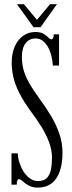

<svg xmlns="http://www.w3.org/2000/svg" viewBox="-20 -860 336 894"><path d="M156.5 13.5Q136 13.5 121.8 7.5Q107.5 1.5 97.8 -6.2Q88 -14 81 -20Q74 -26 68.5 -26Q58 -26 58 0H33.5V-146H62.5Q63 -130 67.8 -112.2Q72.5 -94.5 80.5 -77.5Q88.5 -60.5 100 -47Q111.5 -33.5 126 -25.2Q140.5 -17 157.5 -17Q184.5 -17 198.2 -31.2Q212 -45.5 217 -70.2Q222 -95 222 -126Q222 -162 208.5 -197.8Q195 -233.5 173.2 -269Q151.5 -304.5 126 -338Q89 -388.5 69 -428.8Q49 -469 41.8 -502.8Q34.5 -536.5 34.5 -567Q34.5 -612 49 -644.2Q63.5 -676.5 88.5 -693.8Q113.5 -711 144 -711Q169.5 -711 183.2 -702.5Q197 -694 204.8 -685.5Q212.5 -677 219 -677Q224.5 -677 227.2 -682.2Q230 -687.5 230 -700H255V-555H226Q225 -575.5 219.8 -597.8Q214.5 -620 204.5 -638.8Q194.5 -657.5 180 -669.2Q165.5 -681 145.5 -681Q116.5 -681 99.2 -658.8Q82 -636.5 82 -594Q82 -566 88.8 -538.2Q95.5 -510.5 113.8 -477.5Q132 -444.5 164.5 -399.5Q193.5 -360.5 217.8 -320Q242 -279.5 256.5 -236.8Q271 -194 271 -149Q271 -109 263.2 -78.8Q255.5 -48.5 241 -28Q226.5 -7.5 205.2 3Q184 13.5 156.5 13.5ZM136 -733.5 59 -840.5H91.5L152 -767.5L213 -840.5H245L169 -733.5Z"/></svg>

Font: Imbue 24pt Light
Style: Regular
Weight: 300
Designer: Tyler Finck
Foundry: Etcetera Type Company
Version: Version 1.102